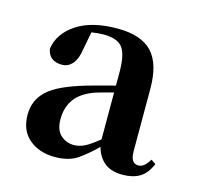

<svg xmlns="http://www.w3.org/2000/svg" viewBox="-66 -907 526 513"><g transform="rotate(15 196.5 -650.5)"><path d="M313 -464Q277 -464 258 -483.5Q239 -503 235 -534V-536V-726Q235 -776 220.5 -794.5Q206 -813 168 -813Q152 -813 135 -810Q118 -807 94 -797L136 -816L126 -764Q122 -734 110 -720Q98 -706 81 -706Q45 -706 39 -739Q45 -782 87 -810Q129 -838 200 -838Q266 -838 296 -806Q326 -774 326 -705V-534Q326 -515 331.5 -507Q337 -499 348 -499Q356 -499 363 -504.5Q370 -510 378 -523L391 -514Q379 -486 360 -475Q341 -464 313 -464ZM126 -463Q83 -463 55 -486.5Q27 -510 27 -554Q27 -594 56 -621Q85 -648 162 -670Q190 -678 223 -686.5Q256 -695 283 -701V-683Q256 -676 229 -669Q202 -662 186 -657Q149 -644 132 -621Q115 -598 115 -565Q115 -535 130.5 -521Q146 -507 167 -507Q183 -507 199 -515.5Q215 -524 240 -545L256 -541L244 -527Q214 -497 189.5 -480Q165 -463 126 -463Z"/></g></svg>

Font: Noto Serif TC ExtraLight ExtraBold
Style: Regular
Weight: 800
Version: Version 2.002-H1;hotconv 1.1.0;makeotfexe 2.6.0